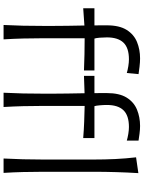

<svg xmlns="http://www.w3.org/2000/svg" viewBox="119 -944 824 1103"><g transform="rotate(90 531.5 -392.0)"><path d="M123 0Q126 -58.6 127.2 -112.5Q128.4 -166.5 128.4 -231.4V-282.7Q128.4 -323.2 127.7 -368.4Q127 -413.6 126 -464.4L26.9 -457.5V-522H125.5Q125 -539.1 125 -556.9Q125 -574.7 125 -593.3Q125 -665.5 151.4 -707.3Q177.7 -749 220.9 -766.6Q264.2 -784.2 314.9 -784.2Q336.9 -784.2 363.5 -781Q390.1 -777.8 405.3 -775.4L398.9 -708Q382.3 -712.9 360.1 -716.6Q337.9 -720.2 320.3 -720.2Q254.4 -720.2 224.4 -688.7Q194.3 -657.2 194.3 -593.3Q194.3 -574.2 196 -552.7Q197.8 -531.2 201.2 -522H384.3V-461.9Q336.9 -463.9 291 -464.8Q245.1 -465.8 199.2 -465.8V-231.4Q199.2 -166.5 200.7 -112.5Q202.1 -58.6 205.6 0ZM512.2 0Q515.1 -58.6 516.4 -112.5Q517.6 -166.5 517.6 -231.4V-282.7Q517.6 -323.7 516.8 -368.9Q516.1 -414.1 515.1 -465.3L415.5 -461.9V-522H514.6Q514.2 -539.1 514.2 -556.9Q514.2 -574.7 514.2 -593.3Q514.2 -665.5 540.3 -707.3Q566.4 -749 609.6 -766.6Q652.8 -784.2 703.1 -784.2Q723.6 -784.2 748 -781Q772.5 -777.8 787.1 -775.4V-708Q770.5 -712.9 748.5 -716.6Q726.6 -720.2 709 -720.2Q643.1 -720.2 612.8 -688.7Q582.5 -657.2 582.5 -593.3Q582.5 -574.2 584.5 -552.7Q586.4 -531.2 589.4 -522H772.5V-457.5Q725.1 -461.4 679.2 -463.1Q633.3 -464.8 587.9 -465.8V-231.4Q587.9 -166.5 589.4 -112.5Q590.8 -58.6 594.2 0ZM890.1 0Q893.1 -57.6 894.5 -111.1Q896 -164.6 896 -228.5V-515.1Q896 -581.1 893.1 -642.1Q890.1 -703.1 883.3 -761.2L974.1 -774.4Q970.2 -710.9 968.3 -647.2Q966.3 -583.5 966.3 -515.1V-228.5Q966.3 -164.6 967.8 -111.1Q969.2 -57.6 972.7 0Z"/></g></svg>

Font: Pinar-FD Regular
Style: FD-Regular
Weight: 400
Designer: Amin Abedi
Version: Version 3.000